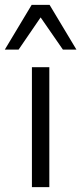

<svg xmlns="http://www.w3.org/2000/svg" viewBox="-31 -774 336 794"><path d="M101 0V-496H173V0ZM-11 -569 100 -754H174L285 -569H229L137 -702L46 -569Z"/></svg>

Font: Nunito Sans 6pt Light
Style: Regular
Weight: 300
Version: Version 3.101;gftools[0.9.27]